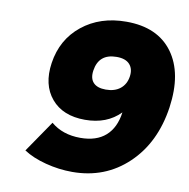

<svg xmlns="http://www.w3.org/2000/svg" viewBox="-80 -789 864 877"><g transform="rotate(10 352.0 -350.5)"><path d="M84 -50.8 184.1 -196.8Q238.3 -150.9 320.8 -150.9Q395 -150.9 437.7 -188.7Q480.5 -226.6 490.2 -298.8Q428.7 -235.8 327.1 -235.8Q224.1 -235.8 170.9 -299.1Q117.7 -362.3 132.8 -464.8Q149.4 -576.7 232.4 -643.3Q315.4 -710 437 -710Q582 -710 651.6 -615.2Q721.2 -520.5 698.2 -358.9Q673.8 -191.4 568.6 -91.3Q463.4 8.8 311 8.8Q249 8.8 187.3 -7.3Q125.5 -23.4 84 -50.8ZM326.2 -463.9Q320.8 -427.2 339.1 -407.7Q357.4 -388.2 397 -388.2Q438.5 -388.2 464.1 -408.9Q489.7 -429.7 495.1 -465.8Q500.5 -501.5 481.4 -522.7Q462.4 -543.9 420.9 -543.9Q337.9 -543.9 326.2 -463.9Z"/></g></svg>

Font: Trueno ExtraBold
Style: Italic
Weight: 800
Designer: Julieta Ulanovsky
Foundry: Julieta Ulanovsky
Version: Version 3.001b | FøM Fix